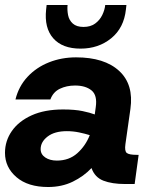

<svg xmlns="http://www.w3.org/2000/svg" viewBox="-20 -738 595 770"><path d="M173 12Q92 12 46 -27.5Q0 -67 0 -125Q0 -173 27.5 -212.5Q55 -252 107 -275.5Q159 -299 233 -299Q280 -299 311 -292.5Q342 -286 360 -279L364 -308Q371 -356 347 -375.5Q323 -395 281 -395Q247 -395 220 -382Q193 -369 182 -339H42Q55 -392 90.5 -430Q126 -468 176.5 -488Q227 -508 285 -508Q399 -508 458 -453.5Q517 -399 503 -301L483 -160Q479 -132 488.5 -124.5Q498 -117 529 -117H536L520 0H482Q429 0 394.5 -13.5Q360 -27 347 -64Q316 -31 272 -9.5Q228 12 173 12ZM143 -140Q143 -119 161.5 -106.5Q180 -94 208 -94Q257 -94 290 -123.5Q323 -153 340 -196Q321 -202 297 -207Q273 -212 248 -212Q199 -212 171 -190.5Q143 -169 143 -140ZM303 -543Q230 -543 193.5 -584.5Q157 -626 165 -700L167 -718H251Q249 -698 253 -677.5Q257 -657 272 -643.5Q287 -630 315 -630Q343 -630 361.5 -643.5Q380 -657 390 -677.5Q400 -698 402 -718H487L485 -700Q477 -626 426 -584.5Q375 -543 303 -543Z"/></svg>

Font: Host Grotesk ExtraBold
Style: Italic
Weight: 800
Italic angle: -8°
Designer: Doğukan Karapınar
Foundry: Element Type
Version: Version 1.003; ttfautohint (v1.8.4.7-5d5b)